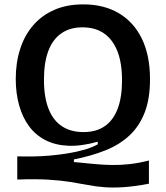

<svg xmlns="http://www.w3.org/2000/svg" viewBox="-20 -693 758 878"><path d="M661 147Q592 160 543.5 163Q495 166 456.5 163Q418 160 381.5 153Q345 146 301.5 139Q258 132 200 128.5Q142 125 59 128V22Q90 23 128.5 22.5Q167 22 208 18.5Q249 15 289 8.5Q329 2 364.5 -8Q400 -18 427 -33V-45Q352 -24 292.5 -26.5Q233 -29 188 -52Q143 -75 113 -115.5Q83 -156 67.5 -211.5Q52 -267 52 -332Q52 -406 72 -468.5Q92 -531 131 -576.5Q170 -622 227.5 -647.5Q285 -673 361 -673Q455 -673 523.5 -632.5Q592 -592 629 -515.5Q666 -439 666 -331Q666 -242 642 -179.5Q618 -117 573 -74.5Q528 -32 463.5 -6Q399 20 318 36V48Q370 53 412 57Q454 61 493 61.5Q532 62 572.5 57.5Q613 53 661 41ZM362 -89Q420 -89 459 -116Q498 -143 518 -195.5Q538 -248 538 -325Q538 -405 517 -458.5Q496 -512 456 -540Q416 -568 357 -568Q300 -568 260.5 -540.5Q221 -513 201 -460Q181 -407 181 -328Q181 -249 202 -195.5Q223 -142 263.5 -115.5Q304 -89 362 -89Z"/></svg>

Font: Bricolage Grotesque 18pt SemiBold
Style: Regular
Weight: 600
Version: Version 1.001;gftools[0.9.33.dev8+g029e19f]